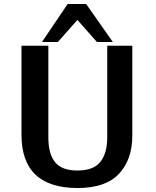

<svg xmlns="http://www.w3.org/2000/svg" viewBox="-20 -925 782 965"><path d="M191 -714 320 -905H413L547 -714H467L369 -825Q292 -738 271 -714ZM88 -248V-695H223V-234Q223 -151 257 -109.5Q291 -68 369 -68Q450 -68 484.5 -111.5Q519 -155 519 -236V-695H645V-244Q645 -123 578 -51.5Q511 20 370 20Q88 20 88 -248Z"/></svg>

Font: Coval
Style: Bold
Weight: 700
Foundry: Context Ltd
Version: Version 001.000